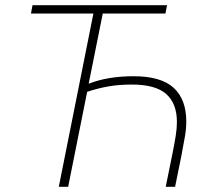

<svg xmlns="http://www.w3.org/2000/svg" viewBox="-20 -718 806 738"><path d="M339 -666H99L105 -698H622L616 -666H375L321 -397H323Q359 -411 402 -418Q445 -425 493 -425Q599 -425 647.5 -380.5Q696 -336 696 -251Q696 -224 691 -194.5Q686 -165 677 -118L653 0H617L643 -128Q651 -168 655.5 -196.5Q660 -225 660 -249Q660 -320 619 -356.5Q578 -393 487 -393Q438 -393 397.5 -386Q357 -379 315 -365L242 0H206Z"/></svg>

Font: IBM Plex Sans ExtLt
Style: Italic
Weight: 200
Italic angle: -11°
Designer: Mike Abbink, Paul van der Laan, Pieter van Rosmalen
Foundry: Bold Monday
Version: Version 3.005